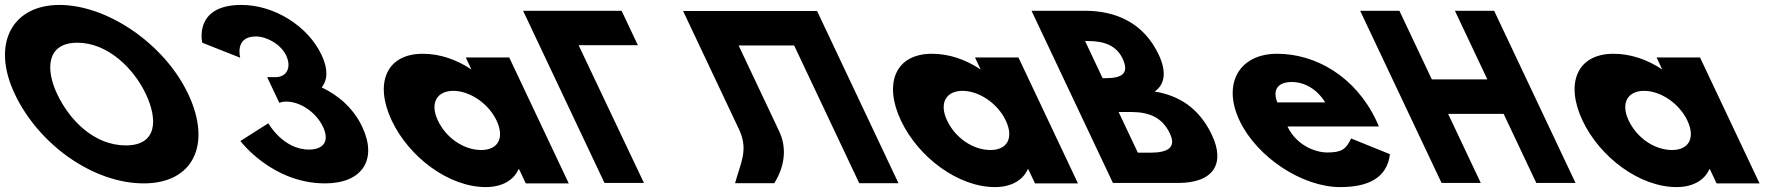

<svg xmlns="http://www.w3.org/2000/svg" viewBox="-169 -747 7260 782"><path d="M-108.7 -363.9C-11.9 -159.1 209.5 -0.1 416.9 -0.1C618.3 -0.1 694.5 -159.1 597.6 -363.9C500.8 -568.8 268 -726.9 73.3 -726.9C-119.6 -726.9 -205.6 -568.8 -108.7 -363.9ZM63.8 -363.9C14.4 -468.5 22.8 -573 146 -573C270.1 -573 375.7 -468.5 425.1 -363.9C474.5 -259.4 471.2 -154.8 343.7 -154.8C212.8 -154.8 113.3 -259.4 63.8 -363.9Z M809.5 -511.8C809.5 -511.8 784.7 -598.5 873.1 -598.5C918.2 -598.5 975.1 -566.2 996.4 -521.2C1020.5 -470.2 996.5 -432.8 954 -432.8H919.2L968.6 -328.2C968.6 -328.2 979.8 -333.3 996.8 -333.3C1052.9 -333.3 1118 -290.8 1146.5 -230.5C1174.7 -171 1147.8 -137.8 1089.2 -137.8C983.8 -137.8 923.8 -244.9 923.8 -244.9L810.1 -172.7C810.1 -172.7 939.2 -0.1 1155.1 -0.1C1305.6 -0.1 1369.8 -96.2 1306.3 -230.5C1271.4 -304.4 1211.2 -358 1141.2 -391.1C1165.3 -420.9 1168.2 -465.1 1140.9 -522.9C1084.7 -641.9 947.6 -726.9 814.1 -726.9C617.8 -726.9 654.8 -573 654.8 -573Z M1426.5 -256C1497.4 -106 1659.6 15 1809.6 15C1879.6 15 1924.9 -16 1943.1 -58H1945.1L1972.5 0H2147.5L1905 -513H1728L1751.1 -464C1689.8 -505 1621.9 -528 1552.9 -528C1402.9 -528 1355.6 -406 1426.5 -256ZM1614.5 -256C1580.9 -327 1610.3 -377 1677.3 -377C1743.3 -377 1819.9 -327 1853.5 -256C1886.6 -186 1860.2 -136 1791.2 -136C1719.2 -136 1647.6 -186 1614.5 -256Z M2187.6 -562.9 2453.7 -1.9H2293L1961.5 -703.1H2362.7L2429 -562.9Z M3002.8 -215.9 2839.3 -561.9H3065.4L3330.6 -0.9H3490.4L3158.9 -702.1H2999.1H2773H2613.2L2843 -215.9C2879 -134.3 2847.9 -85 2824.8 -0.9H2984.6C3028.2 -70.6 3037 -147.1 3002.8 -215.9Z M3500.5 -256C3571.4 -106 3733.6 15 3883.6 15C3953.6 15 3998.9 -16 4017.1 -58H4019.1L4046.5 0H4221.5L3979 -513H3802L3825.1 -464C3763.8 -505 3695.9 -528 3626.9 -528C3476.9 -528 3429.6 -406 3500.5 -256ZM3688.5 -256C3654.9 -327 3684.3 -377 3751.3 -377C3817.3 -377 3893.9 -327 3927.5 -256C3960.6 -186 3934.2 -136 3865.2 -136C3793.2 -136 3721.6 -186 3688.5 -256Z M4032.3 -703.1 4363.8 -1.9H4629.9C4775.2 -1.9 4821.6 -81.8 4767 -197.4C4713.5 -310.4 4628.6 -358.9 4533.8 -374.2C4578.8 -404.8 4580.8 -460 4550.2 -524.6C4487.1 -658.1 4370.6 -703.1 4249.9 -703.1ZM4321.9 -428.6 4250.4 -579.9H4263.1C4332.8 -579.9 4379.4 -558.6 4403.2 -508.5C4430.9 -449.8 4403.5 -428.6 4334.7 -428.6ZM4465.4 -125.1 4387 -290.9H4437.2C4512.8 -290.9 4565.3 -267.9 4595.9 -203.3C4622 -148.1 4591.2 -125.1 4515.5 -125.1Z M5446.8 -232C5445 -238 5439.8 -249 5436.5 -256C5351.4 -436 5188.9 -528 5032.9 -528C4877.9 -528 4808.6 -406 4879.5 -256C4949.9 -107 5134.6 15 5289.6 15C5403.6 15 5480.1 -22 5492.2 -119L5334 -183C5312.7 -137 5292.9 -126 5235.9 -126C5190.9 -126 5112.2 -153 5074.8 -232ZM5033.5 -330C5014.3 -377 5031.3 -413 5092.3 -413C5144.3 -413 5195 -384 5228.5 -330Z M5729.1 -283.2H5955.2L6088.2 -1.9H6248L5916.5 -703.1H5756.7L5888.9 -423.5H5662.8L5530.6 -703.1H5370.8L5702.3 -1.9H5862.1Z M6276.5 -256C6347.4 -106 6509.6 15 6659.6 15C6729.6 15 6774.9 -16 6793.1 -58H6795.1L6822.5 0H6997.5L6755 -513H6578L6601.1 -464C6539.8 -505 6471.9 -528 6402.9 -528C6252.9 -528 6205.6 -406 6276.5 -256ZM6464.5 -256C6430.9 -327 6460.3 -377 6527.3 -377C6593.3 -377 6669.9 -327 6703.5 -256C6736.6 -186 6710.2 -136 6641.2 -136C6569.2 -136 6497.6 -186 6464.5 -256Z"/></svg>

Font: Hussar
Style: BdOpOblFive
Weight: 700
Foundry: Cannot Into Space Fonts
Version: Version 2.00